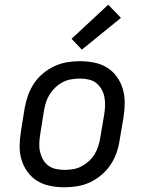

<svg xmlns="http://www.w3.org/2000/svg" viewBox="-20 -788 640 816"><path d="M254 8Q223 8 193 2Q163 -4 138.5 -19Q114 -34 97 -57.5Q80 -81 71.5 -109Q63 -137 63.5 -168Q64 -199 69 -230L85 -330Q90 -357 99.5 -383.5Q109 -410 124.5 -433.5Q140 -457 163 -476Q186 -495 212 -507Q238 -519 265.5 -523.5Q293 -528 319 -528Q350 -528 380 -522Q410 -516 434.5 -501Q459 -486 476 -462.5Q493 -439 501.5 -411Q510 -383 510 -352Q510 -321 505 -290L488 -190Q484 -163 474.5 -136.5Q465 -110 449 -86.5Q433 -63 410.5 -44Q388 -25 362 -13Q336 -1 308 3.5Q280 8 254 8ZM254 -66Q272 -66 290.5 -69Q309 -72 325.5 -80.5Q342 -89 357 -102.5Q372 -116 382 -132.5Q392 -149 397.5 -166.5Q403 -184 406 -202L423 -302Q426 -321 426.5 -340Q427 -359 423.5 -376.5Q420 -394 411 -409.5Q402 -425 388.5 -435.5Q375 -446 357 -450Q339 -454 320 -454Q302 -454 283.5 -451Q265 -448 248 -439.5Q231 -431 216.5 -417.5Q202 -404 191.5 -387.5Q181 -371 175.5 -353.5Q170 -336 167 -318L151 -218Q148 -199 147 -180Q146 -161 150 -143.5Q154 -126 162.5 -110.5Q171 -95 185 -84.5Q199 -74 217 -70Q235 -66 254 -66ZM328 -577 284 -623 440 -768 494 -712Z"/></svg>

Font: Iosevka HT Extended
Style: Italic
Weight: 400
Width: 7
Italic angle: -9°
Monospace: yes
Designer: Belleve Invis
Foundry: Belleve Invis
Version: Version 32.3.0; ttfautohint (v1.8.4)